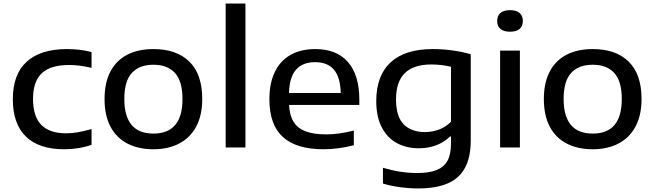

<svg xmlns="http://www.w3.org/2000/svg" viewBox="-20 -828 3674 1078"><path d="M52 -271Q52 -410.5 129.8 -481.5Q207.5 -552.5 357 -552.5Q431.5 -552.5 494 -535.5V-447Q459.5 -455 429.5 -459Q399.5 -463 366.5 -463Q264 -463 214.8 -417Q165.5 -371 165.5 -272.5Q165.5 -173.5 212.2 -126.5Q259 -79.5 351 -79.5Q383 -79.5 416.5 -85.2Q450 -91 494 -103.5V-15Q423 10 340 10Q199.5 10 125.8 -61Q52 -132 52 -271Z M567 -272Q567 -364 600.2 -426.8Q633.5 -489.5 695 -521Q756.5 -552.5 841.5 -552.5Q971.5 -552.5 1043.5 -481.8Q1115.5 -411 1115.5 -272Q1115.5 -180.5 1081.5 -117.2Q1047.5 -54 985.8 -22Q924 10 841.5 10Q758 10 696.2 -21.5Q634.5 -53 600.8 -116Q567 -179 567 -272ZM1004.5 -271.5Q1004.5 -372 962.5 -418.2Q920.5 -464.5 841.5 -464.5Q762.5 -464.5 720.2 -418.5Q678 -372.5 678 -272.5Q678 -78 841.5 -78Q1004.5 -78 1004.5 -271.5Z M1247 0V-808H1358V0Z M1997.5 -239H1603Q1606 -180 1628.5 -143.8Q1651 -107.5 1696 -90.5Q1741 -73.5 1811.5 -73.5Q1881.5 -73.5 1966.5 -95V-12.5Q1878 10 1796 10Q1644 10 1568.2 -58.8Q1492.5 -127.5 1492.5 -271Q1492.5 -361 1523 -424Q1553.5 -487 1611.2 -519.8Q1669 -552.5 1750.5 -552.5Q1870.5 -552.5 1934 -479.2Q1997.5 -406 1997.5 -268ZM1602.5 -306H1893Q1891 -394.5 1855 -436.8Q1819 -479 1749 -479Q1679 -479 1642 -436.8Q1605 -394.5 1602.5 -306Z M2130 202.5V114Q2230.5 143.5 2320.5 143.5Q2389 143.5 2430.8 127Q2472.5 110.5 2492.2 74.8Q2512 39 2512 -20.5V-61.5H2506.5Q2474 -29.5 2429.5 -12.5Q2385 4.5 2331 4.5Q2263 4.5 2209 -24.2Q2155 -53 2123.8 -112.5Q2092.5 -172 2092.5 -260.5Q2092.5 -403 2173 -477.8Q2253.5 -552.5 2410.5 -552.5Q2465 -552.5 2520.2 -545Q2575.5 -537.5 2623 -523.5V-40.5Q2623 54.5 2590.8 114.2Q2558.5 174 2493.2 202Q2428 230 2327 230Q2278.5 230 2227.2 223.2Q2176 216.5 2130 202.5ZM2512 -144.5V-453Q2461.5 -466 2400.5 -466Q2302.5 -466 2253 -417.5Q2203.5 -369 2203.5 -270Q2203.5 -173.5 2246.8 -130Q2290 -86.5 2365.5 -86.5Q2407 -86.5 2445.2 -100.8Q2483.5 -115 2512 -144.5Z M2788 0V-544H2899V0ZM2771.5 -710Q2771.5 -739.5 2789.8 -755.2Q2808 -771 2843.5 -771Q2879 -771 2897.2 -755.2Q2915.5 -739.5 2915.5 -710Q2915.5 -681 2897.2 -665.5Q2879 -650 2843.5 -650Q2808 -650 2789.8 -665.5Q2771.5 -681 2771.5 -710Z M3033.5 -272Q3033.5 -364 3066.8 -426.8Q3100 -489.5 3161.5 -521Q3223 -552.5 3308 -552.5Q3438 -552.5 3510 -481.8Q3582 -411 3582 -272Q3582 -180.5 3548 -117.2Q3514 -54 3452.2 -22Q3390.5 10 3308 10Q3224.5 10 3162.8 -21.5Q3101 -53 3067.2 -116Q3033.5 -179 3033.5 -272ZM3471 -271.5Q3471 -372 3429 -418.2Q3387 -464.5 3308 -464.5Q3229 -464.5 3186.8 -418.5Q3144.5 -372.5 3144.5 -272.5Q3144.5 -78 3308 -78Q3471 -78 3471 -271.5Z"/></svg>

Font: Encode Sans Expanded Medium
Style: Regular
Weight: 500
Width: 7
Designer: Multiple Designers
Foundry: Impallari Type
Version: Version 2.000